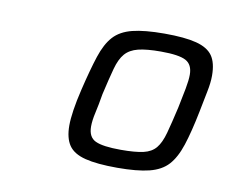

<svg xmlns="http://www.w3.org/2000/svg" viewBox="-46 -751 487 409"><g transform="rotate(10 197.5 -546.5)"><path d="M230 -397Q186 -397 160.5 -403.5Q135 -410 124.5 -425.5Q114 -441 114 -468Q114 -482 117 -502Q120 -522 126 -547Q137 -593 146.5 -622Q156 -651 170.5 -667Q185 -683 211 -689.5Q237 -696 280 -696Q324 -696 349 -689.5Q374 -683 384.5 -668Q395 -653 395 -625Q395 -610 391 -590.5Q387 -571 382 -545Q373 -500 363.5 -471Q354 -442 339.5 -426Q325 -410 299 -403.5Q273 -397 230 -397ZM231 -436Q262 -436 279.5 -440Q297 -444 306.5 -455.5Q316 -467 322 -489Q328 -511 336 -546Q341 -570 344.5 -588.5Q348 -607 348 -619Q348 -641 333 -649Q318 -657 279 -657Q248 -657 230 -652.5Q212 -648 202 -636.5Q192 -625 186 -603Q180 -581 172 -546Q168 -522 164 -504.5Q160 -487 160 -474Q160 -451 176 -443.5Q192 -436 231 -436Z"/></g></svg>

Font: Saira Thin Light
Style: Italic
Weight: 300
Italic angle: -12°
Version: Version 1.101